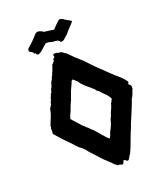

<svg xmlns="http://www.w3.org/2000/svg" viewBox="-220 -999 972 1111"><g transform="rotate(-30 266.5 -444.0)"><path d="M529.3 -387.7Q527.3 -383.8 525.4 -380.4Q523.4 -377 522.5 -373Q526.4 -369.1 529.8 -364.7Q533.2 -360.4 533.2 -355.5Q533.2 -351.6 531.7 -348.1Q530.3 -344.7 531.2 -341.8Q527.3 -335 522.9 -329.1Q518.6 -323.2 516.6 -316.4Q512.7 -312.5 510.3 -308.6Q507.8 -304.7 505.9 -300.8Q501 -298.8 499.5 -294.4Q498 -290 494.1 -287.1Q493.2 -283.2 484.4 -268.6Q475.6 -253.9 464.8 -237.3Q454.1 -220.7 444.3 -205.1Q434.6 -189.5 430.7 -184.6Q428.7 -179.7 426.3 -176.8Q423.8 -173.8 420.9 -169.9Q418.9 -167 418 -163.6Q417 -160.2 415 -158.2Q413.1 -154.3 410.6 -151.4Q408.2 -148.4 406.2 -143.6Q396.5 -130.9 386.7 -113.3Q377 -95.7 368.2 -82Q363.3 -74.2 358.9 -66.4Q354.5 -58.6 349.6 -50.8Q344.7 -43 339.8 -36.1Q335 -29.3 330.1 -21.5Q322.3 -15.6 316.4 -7.3Q310.5 1 302.7 6.8Q290 6.8 287.1 -4.9Q274.4 -7.8 274.4 -4.9Q274.4 -2 274.4 0Q270.5 2 269 5.9Q267.6 9.8 263.7 11.7Q255.9 9.8 250.5 5.4Q245.1 1 235.4 2Q231.4 -3.9 226.6 -8.3Q221.7 -12.7 217.8 -17.6Q215.8 -23.4 212.4 -27.3Q209 -31.2 206.1 -35.2Q203.1 -40 200.2 -43.9Q197.3 -47.9 194.3 -51.8Q187.5 -60.5 181.2 -68.8Q174.8 -77.1 169.9 -85.9Q162.1 -97.7 154.8 -109.9Q147.5 -122.1 139.6 -133.8Q135.7 -139.6 131.8 -145.5Q127.9 -151.4 125 -157.2Q123 -162.1 119.6 -168.9Q116.2 -175.8 111.3 -177.7Q109.4 -185.5 104.5 -189.5Q99.6 -193.4 94.7 -199.2Q87.9 -207 82 -216.3Q76.2 -225.6 70.3 -235.4Q50.8 -262.7 33.7 -289.1Q16.6 -315.4 0 -343.8Q4.9 -359.4 4.9 -367.2Q4.9 -375 9.8 -379.9Q9.8 -383.8 11.7 -391.6Q24.4 -413.1 36.1 -430.7Q46.9 -447.3 51.3 -458Q55.7 -468.8 60.5 -480.5Q65.4 -483.4 68.4 -487.8Q71.3 -492.2 76.2 -496.1Q78.1 -506.8 85 -514.2Q91.8 -521.5 93.8 -532.2Q102.5 -539.1 103.5 -547.9Q116.2 -556.6 119.1 -571.3Q127 -579.1 132.3 -588.9Q137.7 -598.6 142.6 -609.4Q154.3 -619.1 161.1 -634.8Q167 -638.7 169.9 -645.5Q172.9 -652.3 177.7 -657.2Q185.5 -669.9 189.9 -678.2Q194.3 -686.5 199.2 -695.3Q206.1 -695.3 208 -700.2Q210 -705.1 215.8 -704.1Q215.8 -712.9 220.7 -719.7Q222.7 -720.7 226.6 -722.2Q230.5 -723.6 230.5 -725.6Q228.5 -737.3 231.4 -739.3Q234.4 -741.2 236.3 -743.2Q247.1 -741.2 251 -740.2Q254.9 -739.3 263.7 -733.4Q273.4 -733.4 277.3 -729.5Q281.2 -725.6 286.1 -723.6Q290 -719.7 292.5 -715.8Q294.9 -711.9 299.8 -710Q307.6 -699.2 316.4 -686.5Q325.2 -673.8 333 -663.1Q343.8 -648.4 355 -635.3Q366.2 -622.1 376 -606.4Q378.9 -601.6 386.7 -589.4Q394.5 -577.1 404.3 -563.5Q414.1 -549.8 421.9 -538.6Q429.7 -527.3 432.6 -525.4Q435.5 -520.5 445.3 -506.8Q455.1 -493.2 466.3 -478Q477.5 -462.9 488.3 -449.2Q499 -435.5 502.9 -431.6Q513.7 -417 519 -407.7Q524.4 -398.4 529.3 -387.7ZM305.7 -204.1Q316.4 -218.8 322.3 -230.5Q328.1 -242.2 334 -253.9Q343.8 -265.6 345.7 -270.5Q347.7 -275.4 350.6 -280.3Q358.4 -292 366.7 -303.7Q375 -315.4 379.9 -329.1Q385.7 -333 388.7 -338.9Q391.6 -344.7 397.5 -349.6Q391.6 -370.1 383.8 -381.3Q376 -392.6 368.2 -403.3Q365.2 -408.2 362.3 -413.1Q359.4 -418 356.4 -422.9Q352.5 -425.8 350.1 -428.7Q347.7 -431.6 344.7 -434.6Q342.8 -439.5 338.9 -447.3Q335 -452.1 331.1 -456.1Q327.1 -460 324.2 -465.8Q320.3 -469.7 314.5 -476.6Q308.6 -483.4 302.2 -491.7Q295.9 -500 291 -507.3Q286.1 -514.6 283.2 -519.5Q281.2 -524.4 279.8 -527.8Q278.3 -531.2 276.4 -535.2Q271.5 -542 266.6 -547.4Q261.7 -552.7 256.8 -559.6Q253.9 -557.6 251.5 -557.1Q249 -556.6 247.1 -554.7Q240.2 -542 231.9 -531.2Q223.6 -520.5 215.8 -507.8Q209 -496.1 202.1 -483.9Q195.3 -471.7 188.5 -460Q183.6 -453.1 179.2 -446.8Q174.8 -440.4 169.9 -432.6Q165 -425.8 161.6 -418.5Q158.2 -411.1 153.3 -404.3Q145.5 -394.5 140.6 -386.7Q135.7 -378.9 130.9 -368.2Q133.8 -362.3 140.1 -352.1Q146.5 -341.8 153.3 -331.5Q160.2 -321.3 165.5 -312.5Q170.9 -303.7 171.9 -300.8Q179.7 -293.9 184.6 -285.6Q189.5 -277.3 197.3 -269.5Q201.2 -261.7 206.1 -255.9Q210.9 -250 215.8 -243.2Q220.7 -236.3 228.5 -223.1Q236.3 -210 244.1 -196.3Q252 -182.6 259.8 -170.9Q267.6 -159.2 272.5 -156.2Q282.2 -167 288.6 -180.2Q294.9 -193.4 305.7 -204.1ZM225.6 -899.4Q236.3 -892.6 238.3 -891.6Q240.2 -890.6 242.2 -890.6Q244.1 -888.7 245.6 -886.7Q247.1 -884.8 249 -881.8Q263.7 -877 278.8 -872.6Q293.9 -868.2 307.6 -862.3Q312.5 -865.2 317.4 -869.1Q322.3 -873 327.1 -877Q335 -882.8 343.8 -888.2Q352.5 -893.6 361.3 -899.4Q364.3 -898.4 367.7 -898.4Q371.1 -898.4 374 -896.5Q388.7 -886.7 388.7 -883.8Q396.5 -876 398.9 -875.5Q401.4 -875 401.4 -873Q413.1 -863.3 417 -860.4Q420.9 -857.4 422.9 -853.5Q410.2 -841.8 396 -832Q381.8 -822.3 369.1 -811.5Q363.3 -805.7 356.4 -801.3Q349.6 -796.9 342.3 -792.5Q335 -788.1 328.1 -784.2Q321.3 -780.3 315.4 -780.3Q308.6 -780.3 304.7 -784.2Q301.8 -793 298.3 -794.4Q294.9 -795.9 293 -797.9Q279.3 -803.7 274.9 -803.7Q270.5 -803.7 266.6 -805.7Q257.8 -810.5 247.1 -814.5Q236.3 -818.4 225.6 -818.4Q223.6 -818.4 215.8 -813Q208 -807.6 197.8 -801.3Q187.5 -794.9 177.2 -789.6Q167 -784.2 161.1 -784.2Q159.2 -784.2 153.8 -785.6Q148.4 -787.1 148.4 -791Q151.4 -796.9 146.5 -797.9Q141.6 -798.8 139.6 -799.8Q137.7 -804.7 136.2 -809.1Q134.8 -813.5 129.9 -815.4Q121.1 -822.3 119.1 -825.2Q119.1 -836.9 121.6 -838.4Q124 -839.8 125 -842.8Q131.8 -846.7 142.6 -853.5Q153.3 -860.4 164.6 -867.7Q175.8 -875 185.5 -882.8Q195.3 -890.6 201.2 -895.5Q210.9 -900.4 213.9 -900.4Q216.8 -900.4 219.7 -899.9Q222.7 -899.4 225.6 -899.4Z"/></g></svg>

Font: Caesar Dressing
Style: Regular
Weight: 400
Designer: Dathan Boardman
Foundry: Open Window
Version: Version 1.000